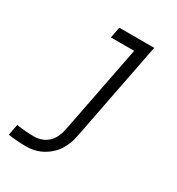

<svg xmlns="http://www.w3.org/2000/svg" viewBox="-214 -799 1096 1191"><g transform="rotate(30 333.5 -203.5)"><path d="M41.7 172.5Q106.1 182.3 165.4 182.3Q228.5 182.3 270.2 141.9Q286.5 125.7 297.2 103.2Q307.9 80.7 312.2 63.5Q316.4 46.2 323.6 9.1L440.1 -588.5H273.4L288.4 -666.7H538.4L405.6 15.6Q397.8 56 392.3 77.5Q386.7 99 369.8 132.2Q352.9 165.4 327.5 190.1Q255.9 260.4 156.2 260.4Q89.8 260.4 26.7 250.7Z"/></g></svg>

Font: Monoid
Style: Italic
Weight: 400
Width: 4
Italic angle: -11°
Monospace: yes
Version: Version 0.61